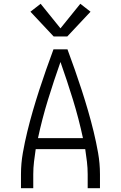

<svg xmlns="http://www.w3.org/2000/svg" viewBox="-20 -996 640 1016"><path d="M91 0V-74Q91 -131 101 -187.5Q111 -244 124.5 -299.5Q138 -355 154 -410Q170 -465 187.5 -519Q205 -573 224 -627Q243 -681 263 -735H337Q357 -681 376 -627Q395 -573 412.5 -519Q430 -465 446 -410Q462 -355 475.5 -299.5Q489 -244 499 -187.5Q509 -131 509 -74V0H444V-74Q444 -107 440 -140.5Q436 -174 431 -207H169Q164 -174 160 -140.5Q156 -107 156 -74V0ZM419 -265Q397 -368 366 -468.5Q335 -569 300 -668Q265 -569 234 -468.5Q203 -368 181 -265ZM264 -803 141 -934 195 -976 300 -846 405 -976 459 -934 336 -803Z"/></svg>

Font: Iosevka Curly Light Extended
Style: Regular
Weight: 300
Width: 7
Monospace: yes
Designer: Belleve Invis
Foundry: Belleve Invis
Version: Version 11.1.0; ttfautohint (v1.8.3)